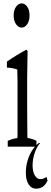

<svg xmlns="http://www.w3.org/2000/svg" viewBox="-20 -880 302 1139"><path d="M108.4 -716.3Q89.4 -716.3 75.2 -736.3Q61 -756.3 61 -788.1Q61 -819.8 75.2 -839.8Q89.4 -859.9 108.4 -859.9Q127.4 -859.9 141.4 -840.3Q155.3 -820.8 155.3 -788.6Q155.3 -756.3 141.4 -736.3Q127.4 -716.3 108.4 -716.3ZM25.9 -44.4Q54.7 -57.6 83.5 -61Q83.5 -61 83.5 -64.9Q84 -76.2 84 -77.1Q84 -128.9 84 -170.9Q84 -288.1 84 -395.5Q84 -428.7 82.5 -467.8Q51.8 -478 21 -479Q21 -502 21 -514.6Q78.1 -554.2 135.3 -584.5Q139.6 -585 143.6 -576.2Q142.6 -500.5 141.1 -415Q141.1 -340.3 141.1 -256.3Q141.1 -218.8 141.6 -171.9Q142.1 -125 142.6 -61.5Q169.4 -58.1 196.3 -44.9Q196.3 -32.2 196.3 -9.8Q196.3 -9.8 25.9 -9.8Q25.9 -31.7 25.9 -44.4ZM193.4 239.3Q166.5 239.3 149.9 213.9Q133.3 188.5 133.3 145Q133.3 106.9 143.6 72.8Q153.8 38.6 171.1 11.7Q188.5 -15.1 210.4 -31.7Q210.4 -31.7 218.3 -31.7Q198.2 -8.8 187 23.9Q173.3 63 173.3 100.6Q173.3 138.2 186.5 160.4Q199.7 182.6 219.2 182.6Q230 182.6 238.8 179Q247.6 175.3 255.9 169.4Q255.9 169.4 262.2 191.4Q249 218.3 232.4 228.8Q215.8 239.3 193.4 239.3Z"/></svg>

Font: Scarab Serif
Style: Light
Weight: 300
Designer: John Roberts
Foundry: Scarab
Version: 1.0